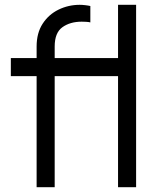

<svg xmlns="http://www.w3.org/2000/svg" viewBox="-20 -777 662 797"><path d="M132 0V-461H25V-536H132V-584Q132 -640 157 -678.5Q182 -717 223 -737Q264 -757 311 -757Q321 -757 334 -755.5Q347 -754 355 -752V-684Q348 -686 336 -686.5Q324 -687 319 -687Q271 -687 239 -664Q207 -641 207 -584V-536H508V-461H207V0ZM470 0V-757H545V0Z"/></svg>

Font: Kosmopol Plus Jakarta Sans
Style: Regular
Weight: 400
Designer: Gumpita Rahayu
Foundry: Tokotype
Version: Version 2.006